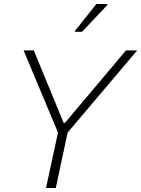

<svg xmlns="http://www.w3.org/2000/svg" viewBox="-20 -940 706 960"><path d="M210 0 270 -277 98 -688H149L298 -326H305L610 -688H666L318 -277L259 0ZM355 -781V-786L462 -920H517V-915L390 -781Z"/></svg>

Font: Saira Thin ExtraLight
Style: Italic
Weight: 250
Italic angle: -12°
Version: Version 1.101